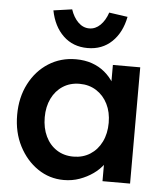

<svg xmlns="http://www.w3.org/2000/svg" viewBox="-54 -809 750 867"><g transform="rotate(5 321.0 -375.5)"><path d="M32 -265Q32 -344 64 -406Q96 -468 151 -503Q206 -538 275 -538Q315 -538 348 -526.5Q381 -515 406 -494Q431 -473 447.5 -446Q464 -419 470 -388L443 -395V-527H567V0H442V-126L471 -131Q464 -104 445.5 -78.5Q427 -53 399.5 -33.5Q372 -14 338.5 -2Q305 10 267 10Q202 10 149 -26Q96 -62 64 -124Q32 -186 32 -265ZM447 -265Q447 -313 428.5 -350Q410 -387 377 -408Q344 -429 301 -429Q258 -429 225.5 -408Q193 -387 175 -350Q157 -313 157 -265Q157 -216 175 -178.5Q193 -141 225.5 -120Q258 -99 301 -99Q344 -99 377 -120Q410 -141 428.5 -178.5Q447 -216 447 -265ZM154 -749 238 -761Q250 -725 272 -703.5Q294 -682 322 -682Q350 -682 372 -703.5Q394 -725 406 -761L490 -749Q476 -677 432 -635Q388 -593 322 -593Q256 -593 212 -635Q168 -677 154 -749Z"/></g></svg>

Font: Our Lexend Medium
Style: Regular
Weight: 500
Designer: Bonnie Shaver-Troup, Thomas Jockin
Foundry: Lexend
Version: Version 1.007